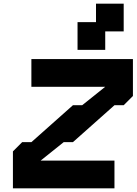

<svg xmlns="http://www.w3.org/2000/svg" viewBox="-20 -1020 740 1040"><path d="M425 -450H375L150 -250H100L50 -200V0H600V-150H200L325 -250H375L600 -450H650L700 -500V-700H150V-550H550ZM400 -750H550V-850H650V-1000H500V-900H400Z"/></svg>

Font: LS-VG5000 Bold Shifted
Style: Regular
Weight: 400
Designer: Justin Bihan, 2021
Foundry: Justin Bihan, 2021
Version: Version 1.000;Glyphs 3.1.2 (3151)